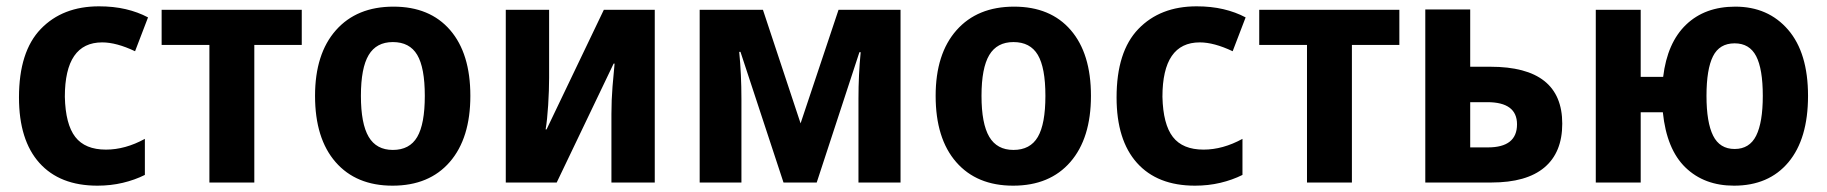

<svg xmlns="http://www.w3.org/2000/svg" viewBox="-20 -577 5776 607"><path d="M288 10Q169 10 104.5 -62Q40 -134 40 -269Q40 -414 109 -485.5Q178 -557 293 -557Q339 -557 377.5 -548Q416 -539 448 -522L407 -415Q348 -443 303 -443Q185 -443 185 -271Q187 -184 218 -144Q249 -104 315 -104Q376 -104 438 -138V-24Q406 -8 368 1Q330 10 288 10Z M642 0V-435H491V-546H934V-435H784V0Z M1221 10Q1106 10 1041 -64.5Q976 -139 976 -274Q976 -407 1042 -481.5Q1108 -556 1224 -556Q1339 -556 1403 -482Q1467 -408 1467 -274Q1467 -140 1402 -65Q1337 10 1221 10ZM1222 -103Q1275 -103 1299 -144Q1323 -185 1323 -274Q1323 -363 1299 -403.5Q1275 -444 1222 -444Q1170 -444 1145.5 -403Q1121 -362 1121 -274Q1121 -186 1145.5 -144.5Q1170 -103 1222 -103Z M1579 0V-546H1716V-331Q1716 -292 1713 -244.5Q1710 -197 1705 -168H1708L1889 -546H2050V0H1913V-217Q1913 -260 1916.5 -304Q1920 -348 1923 -376H1920L1740 0Z M2192 0V-546H2392L2511 -187L2631 -546H2827V0H2694V-265Q2694 -341 2701 -412H2697L2562 0H2457L2321 -413H2317Q2324 -343 2324 -263V0Z M3183 10Q3068 10 3003 -64.5Q2938 -139 2938 -274Q2938 -407 3004 -481.5Q3070 -556 3186 -556Q3301 -556 3365 -482Q3429 -408 3429 -274Q3429 -140 3364 -65Q3299 10 3183 10ZM3184 -103Q3237 -103 3261 -144Q3285 -185 3285 -274Q3285 -363 3261 -403.5Q3237 -444 3184 -444Q3132 -444 3107.5 -403Q3083 -362 3083 -274Q3083 -186 3107.5 -144.5Q3132 -103 3184 -103Z M3758 10Q3639 10 3574.5 -62Q3510 -134 3510 -269Q3510 -414 3579 -485.5Q3648 -557 3763 -557Q3809 -557 3847.5 -548Q3886 -539 3918 -522L3877 -415Q3818 -443 3773 -443Q3655 -443 3655 -271Q3657 -184 3688 -144Q3719 -104 3785 -104Q3846 -104 3908 -138V-24Q3876 -8 3838 1Q3800 10 3758 10Z M4112 0V-435H3961V-546H4404V-435H4254V0Z M4486 0V-547H4628V-366H4692Q4919 -366 4919 -186Q4919 -95 4862.5 -47.5Q4806 0 4695 0ZM4628 -111H4684Q4776 -111 4776 -184Q4776 -254 4682 -254H4628Z M5462 10Q5368 10 5308.5 -47.5Q5249 -105 5237 -222H5167V0H5025V-546H5167V-334H5238Q5251 -442 5310.5 -499Q5370 -556 5466 -556Q5570 -556 5633 -483Q5696 -410 5696 -274Q5696 -138 5634 -64Q5572 10 5462 10ZM5464 -106Q5511 -106 5532 -148Q5553 -190 5553 -274Q5553 -359 5532 -399.5Q5511 -440 5464 -440Q5416 -440 5395.5 -399Q5375 -358 5375 -274Q5375 -190 5396 -148Q5417 -106 5464 -106Z"/></svg>

Font: Noto Sans SemiCondensed
Style: Bold
Weight: 700
Width: 4
Designer: Monotype Design Team
Foundry: Monotype Imaging Inc.
Version: Version 2.013; ttfautohint (v1.8.4.7-5d5b)